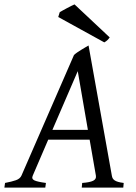

<svg xmlns="http://www.w3.org/2000/svg" viewBox="-37 -849 617 869"><path d="M200.2 -261.2H360.8L314.9 -526.9ZM521 0H333L335 -21Q369.6 -23.4 384.8 -31Q399.9 -38.6 397 -54.2L368.7 -216.8H181.2L111.3 -54.2Q104.5 -39.1 118.9 -32.5Q133.3 -25.9 170.9 -21L168 0H-17.1L-14.2 -21Q16.6 -26.9 35.2 -33.4Q53.7 -40 60.1 -54.2L297.9 -600.1Q304.2 -606 313 -612.1Q321.8 -618.2 331.1 -623.8Q340.3 -629.4 348.9 -634.5Q357.4 -639.6 363.8 -643.1L469.2 -54.2Q470.2 -47.4 472.9 -42.2Q475.6 -37.1 481.4 -33Q487.3 -28.8 497.3 -25.9Q507.3 -22.9 522.9 -21ZM226.6 -772 233.4 -793.9Q238.3 -796.9 247.1 -801.8Q255.9 -806.6 265.9 -812Q275.9 -817.4 285.2 -822Q294.4 -826.7 300.3 -829.1L459.5 -679.7Q455.1 -673.3 449.5 -667.7Q443.8 -662.1 435.1 -657.2Z"/></svg>

Font: Akkhara
Style: Italic
Weight: 400
Italic angle: -7°
Designer: J. Victor Gaultney
Version: Version 1.00 June 13, 2006, initial release